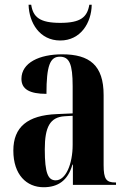

<svg xmlns="http://www.w3.org/2000/svg" viewBox="-20 -776 533 806"><path d="M233 -606C319 -606 364 -681 365 -756H355C346 -704 319 -680 233 -680C147 -680 119 -704 111 -756H100C102 -681 146 -606 233 -606ZM163 10C222 10 265 -17 284 -85H286V0H467V-10H464C426 -10 415 -24 415 -83V-377C415 -502 356 -548 241 -548C146 -548 70 -513 70 -445C70 -401 105 -382 175 -382C175 -500 190 -538 231 -538C271 -538 285 -508 285 -414V-300L218 -297C96 -292 36 -243 36 -144C36 -42 92 10 163 10ZM214 -19C182 -19 168 -48 168 -149C168 -243 190 -284 251 -288L285 -290V-168C285 -87 256 -19 214 -19Z"/></svg>

Font: Noto Serif Display ExtraCondensed
Style: Bold
Weight: 700
Width: 2
Designer: Monotype Design Team
Foundry: Monotype Imaging Inc.
Version: Version 2.009